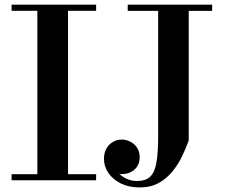

<svg xmlns="http://www.w3.org/2000/svg" viewBox="-20 -770 966 820"><path d="M29.5 0V-26H139.5V-724H29.5V-750H390.5V-724H270.5V-26H390.5V0ZM886 -750V-723.5H786V-170Q774.5 -138 757.8 -103Q741 -68 716.5 -37.8Q692 -7.5 657.8 11.5Q623.5 30.5 576.5 30.5Q530.5 30.5 496.2 13.5Q462 -3.5 443 -31.2Q424 -59 424 -91.5Q424 -117 434.5 -135.5Q445 -154 462.5 -164Q480 -174 500.5 -174Q518 -174 535.5 -165.5Q553 -157 564.8 -140Q576.5 -123 576.5 -98Q576.5 -73.5 564.5 -57Q552.5 -40.5 533.8 -32.8Q515 -25 494 -26.5Q488 -28 482.2 -33.5Q476.5 -39 475 -47Q483 -32.5 496.8 -21.2Q510.5 -10 528 -3.5Q545.5 3 565 3Q603 3 622.2 -16.2Q641.5 -35.5 648.5 -78Q655.5 -120.5 655.5 -190V-723.5H525.5V-750Z"/></svg>

Font: Bodoni Moda SC 9pt SemiBold
Style: Regular
Weight: 600
Designer: Owen Earl
Foundry: indestructible type
Version: Version 2.005